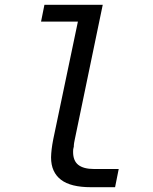

<svg xmlns="http://www.w3.org/2000/svg" viewBox="-20 -780 642 804"><path d="M360.8 3.9Q275.9 3.9 235.4 -27.3Q215.3 -42.5 204.6 -65.7Q193.8 -88.9 193.8 -121.1Q193.8 -129.4 194.6 -137.7Q195.3 -146 196.3 -155.3Q197.3 -164.6 199 -174.6Q200.7 -184.6 203.1 -197.3L306.2 -689.5H151.9L166 -759.8H410.2L293 -195.3Q291 -186.5 290.3 -181.2Q289.6 -175.8 289.3 -172.6Q289.1 -169.4 289.1 -168.2Q289.1 -167 289.1 -166Q289.1 -163.6 287.6 -159.9Q286.1 -156.2 286.1 -144Q286.1 -106.9 307.6 -89.8Q329.6 -72.3 374 -72.3H477.1L461.9 3.9H360.8Z"/></svg>

Font: Hack
Style: Italic
Weight: 400
Italic angle: -11°
Monospace: yes
Designer: Christopher Simpkins
Foundry: Christopher Simpkins
Version: Version 2.019; ttfautohint (v1.4.1) -l 4 -r 80 -G 350 -x 0 -